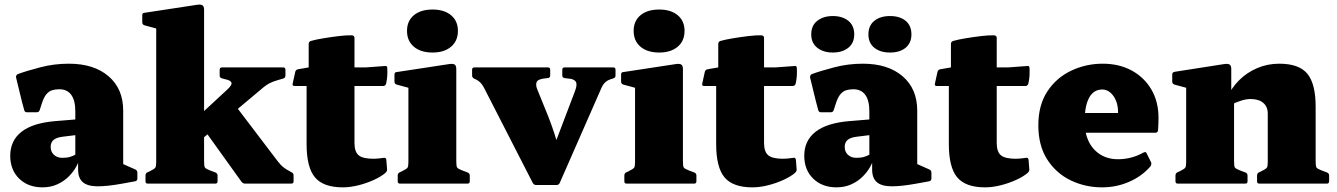

<svg xmlns="http://www.w3.org/2000/svg" viewBox="-20 -790 5753 826"><path d="M163 16Q101 16 62.5 -21.5Q24 -59 24 -120Q24 -185 72.5 -223Q121 -261 218 -269L328 -278L324 -211L251 -202Q224 -199 211 -188.5Q198 -178 198 -158Q198 -137 212 -124Q226 -111 248 -111Q268 -111 281 -115Q294 -119 302 -123.5Q310 -128 313 -130L325 -118Q321 -97 308.5 -74Q296 -51 275.5 -30.5Q255 -10 226.5 3Q198 16 163 16ZM304 -311Q304 -358 286.5 -382Q269 -406 235 -406Q219 -406 205 -402Q191 -398 179.5 -384.5Q168 -371 159 -342L151 -317Q148 -307 138 -307H96Q86 -307 84 -317Q74 -353 65.5 -389Q57 -425 49 -457Q48 -466 56 -471Q94 -485 153.5 -500.5Q213 -516 276 -516Q384 -516 447 -462Q510 -408 510 -314V-162H304ZM510 -162V-55L490 -93L562 -61Q571 -57 571 -47V-22Q571 -12 561 -10L506 0Q440 12 398 11.5Q356 11 336 -6.5Q316 -24 316 -61V-104L304 -112V-162Z M652 0V-564H858V0ZM616 0Q606 0 606 -10V-35Q606 -45 615 -49L624 -53Q644 -63 648 -68.5Q652 -74 652 -93V-180H858V-97Q858 -75 861.5 -69.5Q865 -64 883 -57L907 -48Q916 -44 916 -35V-10Q916 0 906 0ZM652 -563V-717L672 -662L602 -681Q592 -684 592 -694V-724Q592 -735 602 -735L825 -769Q843 -772 850.5 -767.5Q858 -763 858 -748V-563ZM1035 0Q1025 0 1019 -8L864 -224L988 -342L1175 -96Q1188 -79 1200.5 -69.5Q1213 -60 1227 -53L1234 -49Q1243 -45 1243 -35V-10Q1243 0 1233 0ZM838 -183 808 -266 957 -404Q980 -425 975.5 -435Q971 -445 949 -449L935 -453Q925 -455 925 -465V-490Q925 -500 935 -500H1198Q1208 -500 1208 -490V-465Q1208 -455 1198 -452L1174 -445Q1153 -439 1139 -431.5Q1125 -424 1113 -414Z M1455 16Q1371 16 1335 -27Q1299 -70 1299 -170V-449L1308 -500V-601Q1308 -611 1318 -614Q1339 -620 1372.5 -625.5Q1406 -631 1439.5 -635Q1473 -639 1495 -638Q1505 -636 1505 -627V-175Q1505 -137 1523 -122Q1541 -107 1587 -107Q1595 -107 1606.5 -108Q1618 -109 1631 -111Q1640 -113 1642 -103L1645 -64Q1647 -55 1639 -47Q1621 -31 1589.5 -16.5Q1558 -2 1522.5 7Q1487 16 1455 16ZM1247 -420Q1237 -420 1239 -430L1250 -480Q1252 -490 1262 -492L1308 -500H1554L1636 -506Q1646 -508 1646 -497Q1647 -481 1646 -464Q1645 -447 1641 -430Q1638 -420 1628 -420Z M1737 0V-308H1943V0ZM1701 0Q1691 0 1691 -10V-35Q1691 -45 1700 -49L1709 -53Q1729 -63 1733 -68.5Q1737 -74 1737 -93V-180H1943V-97Q1943 -75 1946.5 -69.5Q1950 -64 1968 -57L1992 -48Q2001 -44 2001 -35V-10Q2001 0 1991 0ZM1737 -308V-462L1757 -407L1687 -426Q1677 -429 1677 -439V-469Q1677 -480 1687 -480L1910 -514Q1928 -517 1935.5 -512.5Q1943 -508 1943 -493V-308ZM1841 -564Q1790 -564 1760.5 -589Q1731 -614 1731 -657Q1731 -700 1760.5 -724.5Q1790 -749 1841 -749Q1891 -749 1920.5 -724.5Q1950 -700 1950 -657Q1950 -614 1920.5 -589Q1891 -564 1841 -564Z M2287 6Q2277 6 2272 -3L2064 -409Q2054 -429 2042.5 -438.5Q2031 -448 2016 -453L2020 -452Q2011 -456 2011 -465V-490Q2011 -500 2021 -500H2337Q2347 -500 2347 -490V-465Q2347 -456 2337 -454L2326 -453Q2295 -450 2289 -437.5Q2283 -425 2292 -404L2339 -288Q2354 -250 2366 -212.5Q2378 -175 2389 -137L2321 -49L2454 -399Q2465 -428 2456.5 -439.5Q2448 -451 2425 -452L2409 -454Q2399 -456 2399 -465V-490Q2399 -500 2409 -500H2618Q2628 -500 2628 -490V-465Q2628 -455 2618 -453L2617 -452Q2596 -447 2585 -437Q2574 -427 2568 -413L2388 -3Q2384 6 2374 6Z M2712 0V-308H2918V0ZM2676 0Q2666 0 2666 -10V-35Q2666 -45 2675 -49L2684 -53Q2704 -63 2708 -68.5Q2712 -74 2712 -93V-180H2918V-97Q2918 -75 2921.5 -69.5Q2925 -64 2943 -57L2967 -48Q2976 -44 2976 -35V-10Q2976 0 2966 0ZM2712 -308V-462L2732 -407L2662 -426Q2652 -429 2652 -439V-469Q2652 -480 2662 -480L2885 -514Q2903 -517 2910.5 -512.5Q2918 -508 2918 -493V-308ZM2816 -564Q2765 -564 2735.5 -589Q2706 -614 2706 -657Q2706 -700 2735.5 -724.5Q2765 -749 2816 -749Q2866 -749 2895.5 -724.5Q2925 -700 2925 -657Q2925 -614 2895.5 -589Q2866 -564 2816 -564Z M3217 16Q3133 16 3097 -27Q3061 -70 3061 -170V-449L3070 -500V-601Q3070 -611 3080 -614Q3101 -620 3134.5 -625.5Q3168 -631 3201.5 -635Q3235 -639 3257 -638Q3267 -636 3267 -627V-175Q3267 -137 3285 -122Q3303 -107 3349 -107Q3357 -107 3368.5 -108Q3380 -109 3393 -111Q3402 -113 3404 -103L3407 -64Q3409 -55 3401 -47Q3383 -31 3351.5 -16.5Q3320 -2 3284.5 7Q3249 16 3217 16ZM3009 -420Q2999 -420 3001 -430L3012 -480Q3014 -490 3024 -492L3070 -500H3316L3398 -506Q3408 -508 3408 -497Q3409 -481 3408 -464Q3407 -447 3403 -430Q3400 -420 3390 -420Z M3579 16Q3517 16 3478.5 -21.5Q3440 -59 3440 -120Q3440 -185 3488.5 -223Q3537 -261 3634 -269L3744 -278L3740 -211L3667 -202Q3640 -199 3627 -188.5Q3614 -178 3614 -158Q3614 -137 3628 -124Q3642 -111 3664 -111Q3684 -111 3697 -115Q3710 -119 3718 -123.5Q3726 -128 3729 -130L3741 -118Q3737 -97 3724.5 -74Q3712 -51 3691.5 -30.5Q3671 -10 3642.5 3Q3614 16 3579 16ZM3720 -311Q3720 -358 3702.5 -382Q3685 -406 3651 -406Q3635 -406 3621 -402Q3607 -398 3595.5 -384.5Q3584 -371 3575 -342L3567 -317Q3564 -307 3554 -307H3512Q3502 -307 3500 -317Q3490 -353 3481.5 -389Q3473 -425 3465 -457Q3464 -466 3472 -471Q3510 -485 3569.5 -500.5Q3629 -516 3692 -516Q3800 -516 3863 -462Q3926 -408 3926 -314V-162H3720ZM3926 -162V-55L3906 -93L3978 -61Q3987 -57 3987 -47V-22Q3987 -12 3977 -10L3922 0Q3856 12 3814 11.5Q3772 11 3752 -6.5Q3732 -24 3732 -61V-104L3720 -112V-162ZM3563 -564Q3522 -564 3496 -584.5Q3470 -605 3470 -642Q3470 -680 3496 -700.5Q3522 -721 3563 -721Q3604 -721 3629.5 -700.5Q3655 -680 3655 -642Q3655 -605 3629.5 -584.5Q3604 -564 3563 -564ZM3809 -564Q3767 -564 3741.5 -584.5Q3716 -605 3716 -642Q3716 -680 3741.5 -700.5Q3767 -721 3809 -721Q3851 -721 3876 -700.5Q3901 -680 3901 -642Q3901 -605 3876 -584.5Q3851 -564 3809 -564Z M4218 16Q4134 16 4098 -27Q4062 -70 4062 -170V-449L4071 -500V-601Q4071 -611 4081 -614Q4102 -620 4135.5 -625.5Q4169 -631 4202.5 -635Q4236 -639 4258 -638Q4268 -636 4268 -627V-175Q4268 -137 4286 -122Q4304 -107 4350 -107Q4358 -107 4369.5 -108Q4381 -109 4394 -111Q4403 -113 4405 -103L4408 -64Q4410 -55 4402 -47Q4384 -31 4352.5 -16.5Q4321 -2 4285.5 7Q4250 16 4218 16ZM4010 -420Q4000 -420 4002 -430L4013 -480Q4015 -490 4025 -492L4071 -500H4317L4399 -506Q4409 -508 4409 -497Q4410 -481 4409 -464Q4408 -447 4404 -430Q4401 -420 4391 -420Z M4721 16Q4649 16 4586.5 -14Q4524 -44 4485.5 -103.5Q4447 -163 4447 -251Q4447 -338 4486 -397Q4525 -456 4588.5 -486Q4652 -516 4724 -516Q4794 -516 4848 -487Q4902 -458 4933 -405.5Q4964 -353 4964 -283Q4964 -271 4963.5 -258Q4963 -245 4962 -229Q4960 -219 4951 -219H4635V-304H4819L4790 -293Q4790 -298 4790 -301Q4790 -304 4790 -308Q4790 -335 4781 -357Q4772 -379 4756.5 -392Q4741 -405 4722 -405Q4685 -405 4665.5 -369.5Q4646 -334 4646 -264Q4646 -219 4663 -183Q4680 -147 4712.5 -126Q4745 -105 4790 -105Q4848 -105 4900 -134Q4910 -139 4913 -130L4932 -92Q4935 -84 4930 -75Q4893 -32 4838 -8Q4783 16 4721 16Z M5434 -301Q5434 -331 5414.5 -347.5Q5395 -364 5360 -364Q5342 -364 5321 -357.5Q5300 -351 5277 -340L5258 -367Q5277 -411 5310.5 -444.5Q5344 -478 5388.5 -497Q5433 -516 5483 -516Q5569 -516 5604.5 -472.5Q5640 -429 5640 -331V0H5434ZM5083 0V-308H5289V0ZM5047 0Q5037 0 5037 -10V-35Q5037 -45 5046 -49L5055 -53Q5075 -63 5079 -68.5Q5083 -74 5083 -93V-180H5289V-97Q5289 -75 5292.5 -69.5Q5296 -64 5314 -57L5338 -48Q5347 -44 5347 -35V-10Q5347 0 5337 0ZM5398 0Q5388 0 5388 -10V-35Q5388 -45 5397 -49L5406 -53Q5426 -63 5430 -68.5Q5434 -74 5434 -93V-180H5640V-97Q5640 -75 5643.5 -69.5Q5647 -64 5665 -57L5689 -48Q5698 -44 5698 -35V-10Q5698 0 5688 0ZM5083 -308V-462L5103 -407L5033 -426Q5023 -429 5023 -439V-469Q5023 -479 5033 -481L5244 -514Q5262 -517 5269.5 -512.5Q5277 -508 5277 -493V-373L5289 -358V-308Z"/></svg>

Font: Hahmlet Black
Style: Regular
Weight: 900
Version: Version 1.002